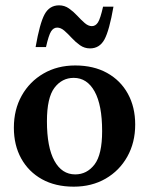

<svg xmlns="http://www.w3.org/2000/svg" viewBox="-20 -688 558 720"><path d="M256.5 12Q187.5 12 137.2 -16Q87 -44 59.5 -93.8Q32 -143.5 32 -209Q32 -277 61.5 -329.5Q91 -382 143 -412.2Q195 -442.5 262 -442.5Q331 -442.5 381.5 -414.5Q432 -386.5 459.5 -336.5Q487 -286.5 487 -221Q487 -153.5 457.5 -100.8Q428 -48 376 -18Q324 12 256.5 12ZM262 -34Q306 -34 334.5 -71.2Q363 -108.5 363 -196.5Q363 -294 334.8 -345Q306.5 -396 256.5 -396Q212.5 -396 184.2 -358.8Q156 -321.5 156 -233.5Q156 -136 184 -85Q212 -34 262 -34ZM405.5 -663Q390 -574 371.8 -540.2Q353.5 -506.5 317.5 -506.5Q297 -506.5 280.2 -518.2Q263.5 -530 249.2 -545.5Q235 -561 221.5 -572.8Q208 -584.5 194.5 -584.5Q180.5 -584.5 171.5 -570.2Q162.5 -556 152.5 -511.5H113.5Q129 -600.5 147.2 -634.2Q165.5 -668 201.5 -668Q222 -668 238.8 -656.2Q255.5 -644.5 269.8 -629Q284 -613.5 297.5 -601.8Q311 -590 324.5 -590Q338.5 -590 347.5 -604.2Q356.5 -618.5 366.5 -663Z"/></svg>

Font: Newsreader Text SemiBold
Style: Regular
Weight: 600
Designer: Hugues Gentile
Foundry: Production Type
Version: Version 1.001